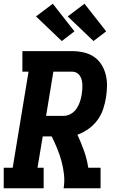

<svg xmlns="http://www.w3.org/2000/svg" viewBox="-21 -1009 641 1029"><path d="M-1 0V-110H47L132 -625H99V-735H366Q397 -735 427.5 -728Q458 -721 482 -705Q506 -689 522 -664Q538 -639 545.5 -609.5Q553 -580 552.5 -548.5Q552 -517 547 -486Q542 -455 531.5 -423.5Q521 -392 501 -365Q481 -338 453 -318Q425 -298 394 -287Q413 -246 429 -201.5Q445 -157 452 -110H518V0H320Q326 -37 322 -74Q318 -111 308.5 -145.5Q299 -180 285.5 -213Q272 -246 256 -278H208L180 -110H213V0ZM320 -388Q340 -388 358.5 -398.5Q377 -409 389 -426.5Q401 -444 407.5 -464Q414 -484 417 -503Q419 -516 420 -529Q421 -542 420.5 -555Q420 -568 417 -580Q414 -592 407.5 -602.5Q401 -613 390 -619Q379 -625 366 -625H265L226 -388ZM480 -789 342 -921 432 -989 548 -841ZM310 -789 172 -921 262 -989 378 -841Z"/></svg>

Font: Iosevka Curly Slab XBdExObl
Style: Regular
Weight: 800
Width: 7
Italic angle: -9°
Monospace: yes
Designer: Belleve Invis
Foundry: Belleve Invis
Version: Version 11.1.0; ttfautohint (v1.8.3)